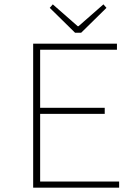

<svg xmlns="http://www.w3.org/2000/svg" viewBox="-20 -860 640 880"><path d="M132 0V-660H516V-632H164V-366H460V-338H164V-28H526V0ZM324 -710 208 -824 222 -840 336 -740H340L454 -840L468 -824L352 -710Z"/></svg>

Font: Source Code Pro ExtraLight ExtraLight
Style: Regular
Weight: 250
Monospace: yes
Version: Version 1.018;hotconv 1.0.116;makeotfexe 2.5.65601